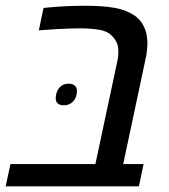

<svg xmlns="http://www.w3.org/2000/svg" viewBox="-41 -661 600 681"><path d="M-21 0 -3.9 -79.1H297.4L374.5 -440.9Q377 -451.2 377.9 -460.2Q378.9 -469.2 378.9 -477.5Q378.9 -496.1 373.3 -509Q367.7 -522 357.9 -531.7Q342.3 -550.3 310.5 -555.4Q278.8 -560.5 245.6 -560.5Q229 -560.5 208.3 -559.8Q187.5 -559.1 162.4 -557.9Q137.2 -556.6 107.4 -554.2L96.7 -553.2L113.3 -632.8Q149.4 -636.7 186.5 -638.7Q223.6 -640.6 261.7 -640.6Q323.2 -640.6 366 -633.1Q408.7 -625.5 440.9 -602.5Q455.6 -590.8 464.6 -575.7Q473.6 -560.5 478 -543Q479.5 -534.7 480.7 -525.4Q481.9 -516.1 481.9 -506.3Q481.9 -498 481 -488Q480 -478 478.3 -467Q476.6 -456.1 473.6 -443.8L396 -79.1H468.3L451.7 0ZM186 -287.6Q170.4 -287.6 163.6 -294.2Q156.7 -300.8 156.7 -311.5Q156.7 -334 168.9 -349.1Q181.2 -364.3 202.1 -364.3Q217.8 -364.3 224.9 -356.9Q231.9 -349.6 231.9 -338.9Q231.9 -315.9 219 -301.8Q206.1 -287.6 186 -287.6Z"/></svg>

Font: Open Sans Medium
Style: Italic
Weight: 500
Italic angle: -12°
Designer: Monotype Design Team
Foundry: Monotype Imaging Inc.
Version: Version 3.000